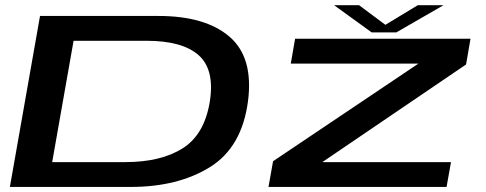

<svg xmlns="http://www.w3.org/2000/svg" viewBox="-20 -738 1920 758"><path d="M19 0H496Q682.5 0 808.8 -78.2Q935 -156.5 959 -338Q981.5 -511 886.2 -593Q791 -675 605 -675H138ZM186 -98 270.5 -577H558.5Q699.5 -577 763.8 -520.5Q828 -464 808.5 -338Q787.5 -207 701.2 -152.5Q615 -98 474 -98ZM1040 0H1743L1760.5 -98H1253.5L1254 -99L1820 -483.5L1837.5 -585H1145L1128 -487H1632.5H1632L1058 -101.5ZM1447.5 -610H1544.5L1731 -717.5H1629.5L1501.5 -640L1397.5 -717.5H1299Z"/></svg>

Font: Anybody ExtraExpanded Medium
Style: Italic
Weight: 500
Width: 8
Italic angle: -10°
Version: Version 1.113;gftools[0.9.25]